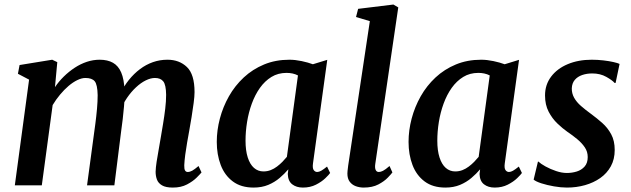

<svg xmlns="http://www.w3.org/2000/svg" viewBox="-20 -838 2852 868"><path d="M239 -557 228.5 -444Q245.5 -469.5 268.5 -492Q291.5 -514.5 317.8 -531.8Q344 -549 372.5 -558.5Q401 -568 430.5 -568Q466.5 -568 490.8 -554.2Q515 -540.5 528 -510.2Q541 -480 543 -429.5Q543 -423 543 -416Q543 -409 542.5 -402Q542 -395 541.5 -387L523.5 -413Q540 -448.5 562.8 -476.8Q585.5 -505 612.8 -525.5Q640 -546 671.2 -557Q702.5 -568 737 -568Q790.5 -568 825 -535Q859.5 -502 859.5 -421.5Q859.5 -403 855.5 -372.5Q851.5 -342 846 -308.2Q840.5 -274.5 835.5 -247Q831 -222 826 -193.8Q821 -165.5 817.5 -138.8Q814 -112 813 -91Q812.5 -73.5 816.8 -67Q821 -60.5 828.5 -60.5Q838.5 -60.5 849.2 -66.5Q860 -72.5 877.5 -87.5L891 -58.5Q885.5 -51.5 869 -35Q852.5 -18.5 825.5 -4.2Q798.5 10 761.5 10Q729.5 10 712.5 0Q695.5 -10 689.5 -26.2Q683.5 -42.5 683.5 -61.5Q684 -80 688 -106.5Q692 -133 697.5 -162.5Q703 -192 707.5 -220.5Q712 -247.5 717.5 -280.2Q723 -313 727 -346.8Q731 -380.5 731 -409.5Q730.5 -454.5 718.2 -470Q706 -485.5 680.5 -485.5Q661 -485.5 638.8 -474.5Q616.5 -463.5 594.8 -443.2Q573 -423 554.2 -395.5Q535.5 -368 522.5 -335.5L543.5 -406.5Q543 -383.5 540.5 -355.5Q538 -327.5 534.8 -299.5Q531.5 -271.5 528 -247L497 0H373.5L403 -219Q407 -246.5 411.2 -279.5Q415.5 -312.5 418.5 -346Q421.5 -379.5 421.5 -408Q420.5 -456 408 -470.8Q395.5 -485.5 366 -485.5Q349.5 -485.5 329.8 -476Q310 -466.5 290 -449.5Q270 -432.5 251.5 -410.2Q233 -388 218 -363L169 0H47L111.5 -478L61 -504.5L68.5 -544L216 -568Z M1395 -99.5Q1392 -78 1398.2 -69.2Q1404.5 -60.5 1414 -60.5Q1422 -60.5 1432.2 -66.2Q1442.5 -72 1458.5 -85L1472.5 -56Q1467.5 -48.5 1451 -32.5Q1434.5 -16.5 1408.5 -3.2Q1382.5 10 1349.5 10Q1320 10 1301 -4.8Q1282 -19.5 1281 -51.5L1283.5 -72.5Q1266.5 -52.5 1244.2 -33.5Q1222 -14.5 1192.8 -2.2Q1163.5 10 1126.5 10Q1069.5 10 1032.5 -17.8Q995.5 -45.5 977.8 -92.2Q960 -139 960 -196.5Q960 -249 974 -302Q988 -355 1015 -402.8Q1042 -450.5 1082 -487.8Q1122 -525 1173.8 -546.5Q1225.5 -568 1288.5 -568Q1314 -568 1343.8 -561.8Q1373.5 -555.5 1394.5 -547.5L1459.5 -567.5ZM1327 -497Q1315.5 -503 1302.2 -505.8Q1289 -508.5 1275.5 -508.5Q1237 -508.5 1207.2 -490.2Q1177.5 -472 1155.2 -440.8Q1133 -409.5 1118.5 -369.8Q1104 -330 1097 -286.8Q1090 -243.5 1090 -202Q1090 -157.5 1100 -126.2Q1110 -95 1128.2 -79Q1146.5 -63 1171 -63Q1188.5 -63 1203.8 -69Q1219 -75 1232.2 -85Q1245.5 -95 1256.8 -106.5Q1268 -118 1277 -129Z M1676.5 -96.5Q1674 -79.5 1678.2 -70Q1682.5 -60.5 1692.5 -60.5Q1701 -60.5 1711.5 -65.8Q1722 -71 1741 -87.5L1754 -58.5Q1749 -51.5 1733.2 -35Q1717.5 -18.5 1690.5 -4.2Q1663.5 10 1624 10Q1605.5 10 1588.5 3.8Q1571.5 -2.5 1561 -16.5Q1550.5 -30.5 1550.5 -53.5Q1550.5 -58.5 1551.2 -65.2Q1552 -72 1552.8 -78.8Q1553.5 -85.5 1554 -89L1652 -742.5L1589.5 -761L1599 -798L1758.5 -817.5L1780.5 -804.5Z M2262 -99.5Q2259 -78 2265.2 -69.2Q2271.5 -60.5 2281 -60.5Q2289 -60.5 2299.2 -66.2Q2309.5 -72 2325.5 -85L2339.5 -56Q2334.5 -48.5 2318 -32.5Q2301.5 -16.5 2275.5 -3.2Q2249.5 10 2216.5 10Q2187 10 2168 -4.8Q2149 -19.5 2148 -51.5L2150.5 -72.5Q2133.5 -52.5 2111.2 -33.5Q2089 -14.5 2059.8 -2.2Q2030.5 10 1993.5 10Q1936.5 10 1899.5 -17.8Q1862.5 -45.5 1844.8 -92.2Q1827 -139 1827 -196.5Q1827 -249 1841 -302Q1855 -355 1882 -402.8Q1909 -450.5 1949 -487.8Q1989 -525 2040.8 -546.5Q2092.5 -568 2155.5 -568Q2181 -568 2210.8 -561.8Q2240.5 -555.5 2261.5 -547.5L2326.5 -567.5ZM2194 -497Q2182.5 -503 2169.2 -505.8Q2156 -508.5 2142.5 -508.5Q2104 -508.5 2074.2 -490.2Q2044.5 -472 2022.2 -440.8Q2000 -409.5 1985.5 -369.8Q1971 -330 1964 -286.8Q1957 -243.5 1957 -202Q1957 -157.5 1967 -126.2Q1977 -95 1995.2 -79Q2013.5 -63 2038 -63Q2055.5 -63 2070.8 -69Q2086 -75 2099.2 -85Q2112.5 -95 2123.8 -106.5Q2135 -118 2144 -129Z M2763 -463H2758.5Q2748.5 -475 2721 -490.5Q2693.5 -506 2657.5 -506Q2632.5 -506 2611.8 -498.8Q2591 -491.5 2578.5 -476.8Q2566 -462 2565 -439Q2564.5 -416 2575.5 -396.2Q2586.5 -376.5 2606.5 -359Q2626.5 -341.5 2652 -323Q2678 -304 2702.8 -282Q2727.5 -260 2743.2 -230.8Q2759 -201.5 2759 -160Q2759 -118 2741.5 -86.2Q2724 -54.5 2693.8 -33.2Q2663.5 -12 2624.8 -1Q2586 10 2543 10Q2516 10 2484.5 4.5Q2453 -1 2427.5 -9.2Q2402 -17.5 2392.5 -26L2412 -107.5H2414Q2424.5 -97.5 2446.2 -85.5Q2468 -73.5 2493.8 -64.8Q2519.5 -56 2543 -56Q2565.5 -56 2587 -62.5Q2608.5 -69 2622.8 -85Q2637 -101 2637 -128Q2637 -152 2624 -171.5Q2611 -191 2590 -208.5Q2569 -226 2544.5 -242.5Q2523 -257.5 2499.8 -279.8Q2476.5 -302 2460.2 -333.2Q2444 -364.5 2444 -406.5Q2444 -455 2471.5 -491.5Q2499 -528 2546.8 -548Q2594.5 -568 2655 -568Q2681.5 -568 2707.5 -565Q2733.5 -562 2753.2 -557.5Q2773 -553 2781 -549Z"/></svg>

Font: Merriweather SemiBold
Style: Italic
Weight: 600
Italic angle: -7.8°
Version: Version 2.101